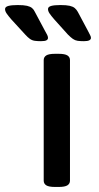

<svg xmlns="http://www.w3.org/2000/svg" viewBox="-80 -738 390 760"><path d="M138 2Q113 2 103 -4.5Q93 -11 93 -23V-500Q93 -512 103 -518.5Q113 -525 138 -525H152Q177 -525 187 -518.5Q197 -512 197 -500V-23Q197 -11 187 -4.5Q177 2 152 2ZM252 -575Q237 -575 227 -576.5Q217 -578 208.5 -584Q200 -590 189 -601L135 -661Q122 -676 116 -685Q110 -694 110 -702Q110 -711 122.5 -714.5Q135 -718 159 -718Q183 -718 196 -715Q209 -712 216 -706Q223 -700 228 -691L268 -616Q273 -606 276.5 -599.5Q280 -593 280 -588Q280 -582 273.5 -578.5Q267 -575 252 -575ZM82 -575Q68 -575 57.5 -576.5Q47 -578 38.5 -584Q30 -590 20 -601L-35 -661Q-48 -676 -54 -685Q-60 -694 -60 -702Q-60 -711 -47 -714.5Q-34 -718 -10 -718Q14 -718 27 -715Q40 -712 47 -706Q54 -700 58 -691L98 -616Q104 -606 107 -599.5Q110 -593 110 -588Q110 -582 104 -578.5Q98 -575 82 -575Z"/></svg>

Font: Asap Expanded Medium
Style: Regular
Weight: 500
Width: 7
Designer: Pablo Cosgaya
Foundry: Omnibus-Type
Version: Version 3.001